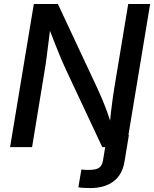

<svg xmlns="http://www.w3.org/2000/svg" viewBox="-20 -748 783 976"><path d="M378.4 204.1 393.6 113.8Q401.9 115.2 413.3 115.5Q424.8 115.7 432.6 115.7Q469.2 115.7 484.4 104.2Q499.5 92.8 503.4 68.4L524.9 -62H635.3L612.8 73.7Q602.1 139.6 557.4 173.8Q512.7 208 438 208Q419.4 208 404.1 207Q388.7 206.1 378.4 204.1ZM31.2 0 151.9 -727.5H274.4L478 -292.5Q486.3 -274.4 498.3 -246.3Q510.3 -218.3 523.4 -182.6Q536.6 -147 548.3 -106.4L536.1 -98.1Q539.1 -135.3 543.7 -174.8Q548.3 -214.4 553.2 -249.3Q558.1 -284.2 562 -307.1L631.8 -727.5H743.2L622.6 0H500L317.4 -389.2Q305.2 -415 291.7 -446.5Q278.3 -478 261.7 -520.5Q245.1 -563 222.7 -620.6L238.3 -627.4Q231.4 -570.8 225.6 -524.7Q219.7 -478.5 215.3 -444.6Q210.9 -410.6 207 -390.1L143.1 0Z"/></svg>

Font: Inter 20pt Medium
Style: Italic
Weight: 500
Italic angle: -9.3988°
Version: Version 4.001;git-66647c0bb